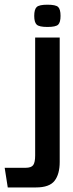

<svg xmlns="http://www.w3.org/2000/svg" viewBox="-57 -632 317 829"><path d="M-23.5 177.3 -36.8 92.5H53.1Q78.1 92.5 86.4 80.8Q94.8 69.1 94.8 39.1V-470H200.8V67.2Q200.8 120.1 178.5 148.7Q156.2 177.3 98.4 177.3ZM147.8 -515.6Q112 -515.6 101.4 -525.7Q90.8 -535.8 90.8 -563.3Q90.8 -591.5 101.4 -601.6Q112 -611.7 147.8 -611.7Q184.2 -611.7 194.3 -601.6Q204.4 -591.5 204.4 -563.3Q204.4 -535.8 194.3 -525.7Q184.2 -515.6 147.8 -515.6Z"/></svg>

Font: Smooch Sans Thin
Style: Regular
Weight: 100
Designer: Robert E. Leuschke
Foundry: Robert E. Leuschke
Version: Version 1.010